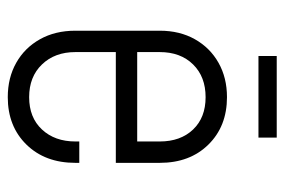

<svg xmlns="http://www.w3.org/2000/svg" viewBox="-139 -581 732 494"><g transform="rotate(90 227.0 -334.0)"><path d="M230 12Q180 12 141.5 -9.8Q103 -31.5 81 -70.8Q59 -110 59 -162V-379Q59 -430.5 81 -469.5Q103 -508.5 141.5 -530.2Q180 -552 230 -552Q305 -552 352 -504.2Q399 -456.5 399 -379V-266H100V-321H344V-379Q344 -432.5 313.2 -464.8Q282.5 -497 230 -497Q177.5 -497 145.8 -464.8Q114 -432.5 114 -379V-162Q114 -109 145.8 -76Q177.5 -43 230 -43Q282.5 -43 313.2 -76Q344 -109 344 -162V-172H399V-162Q399 -84 352 -36Q305 12 230 12ZM124 -680H334V-633H124Z"/></g></svg>

Font: Mohave Light
Style: Regular
Weight: 300
Designer: Gumpita Rahayu
Foundry: Tokotype
Version: Version 2.003